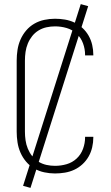

<svg xmlns="http://www.w3.org/2000/svg" viewBox="-20 -834 540 932"><path d="M247 8Q221 8 195 2.5Q169 -3 146.5 -16Q124 -29 107 -49Q90 -69 79.5 -93Q69 -117 65 -143Q61 -169 61 -195V-540Q61 -566 65 -592Q69 -618 79.5 -642Q90 -666 107 -686Q124 -706 146.5 -719Q169 -732 195 -737.5Q221 -743 247 -743Q271 -743 295 -739Q319 -735 340.5 -725Q362 -715 380 -698.5Q398 -682 410 -661Q422 -640 427.5 -616Q433 -592 433 -568V-565H393V-568Q393 -596 383 -623.5Q373 -651 352 -670.5Q331 -690 303.5 -698Q276 -706 247 -706Q226 -706 205.5 -701.5Q185 -697 167 -686Q149 -675 136 -658.5Q123 -642 115 -622.5Q107 -603 104 -582Q101 -561 101 -540V-195Q101 -174 104 -153Q107 -132 115 -112.5Q123 -93 136 -76.5Q149 -60 167 -49Q185 -38 205.5 -33.5Q226 -29 247 -29Q276 -29 303.5 -37Q331 -45 352 -64.5Q373 -84 383 -111.5Q393 -139 393 -167V-170H433V-167Q433 -143 427.5 -119Q422 -95 410 -74Q398 -53 380 -36.5Q362 -20 340.5 -10Q319 0 295 4Q271 8 247 8ZM128 78 92 68 372 -814 408 -804Z"/></svg>

Font: Iosevka Extralight
Style: Regular
Weight: 200
Monospace: yes
Designer: Belleve Invis
Foundry: Belleve Invis
Version: Version 32.0.1; ttfautohint (v1.8.4)